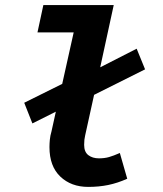

<svg xmlns="http://www.w3.org/2000/svg" viewBox="-20 -721 640 753"><path d="M326 12Q259 12 216.5 -28.5Q174 -69 174 -144Q174 -158 175.5 -173.5Q177 -189 182 -206L199 -283L107 -237L75 -318L224 -392L269 -594H127L150 -701H426L373 -457L516 -530L549 -449L349 -349L314 -190Q312 -182 311 -173Q310 -164 310 -153Q310 -125 326.5 -112.5Q343 -100 368 -100Q390 -100 407.5 -105Q425 -110 450 -121L479 -20Q441 -3 404.5 4.5Q368 12 326 12Z"/></svg>

Font: Source Code Pro
Style: Bold Italic
Weight: 700
Italic angle: -11°
Monospace: yes
Designer: Paul D. Hunt, Teo Tuominen
Foundry: Adobe Systems Incorporated
Version: Version 1.050;PS 1.000;hotconv 16.6.51;makeotf.lib2.5.65220